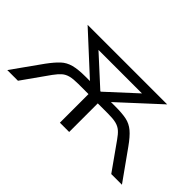

<svg xmlns="http://www.w3.org/2000/svg" viewBox="-66 -781 1068 1068"><g transform="rotate(45 468.0 -247.0)"><path d="M17 0 141 -174Q172 -216 197 -239.5Q222 -263 257.5 -272.5Q293 -282 352 -282H421L406 -263L155 -494H781L530 -263L515 -282H585Q639 -282 672.5 -275Q706 -268 733.5 -245Q761 -222 795 -174L919 0H835L723 -158Q705 -184 688.5 -198.5Q672 -213 648.5 -219Q625 -225 585 -225H504V0H431V-225H351Q312 -225 288.5 -219Q265 -213 248.5 -198.5Q232 -184 213 -158L101 0ZM466 -283H470L668 -465L672 -438H263L267 -465Z"/></g></svg>

Font: Nunito Sans 7pt SemiExpanded Light
Style: Regular
Weight: 300
Width: 6
Designer: Vernon Adams
Foundry: Vernon Adams
Version: Version 3.101;gftools[0.9.27]